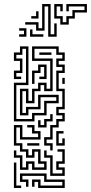

<svg xmlns="http://www.w3.org/2000/svg" viewBox="-20 -926 451 952"><path d="M229 -180V-204H199V-246H229V-306H259V-336H289V-354H259V-396H289V-474H259V-576H289V-594H259V-636H289V-654H259V-684H151V-636H241V-474H199V-504H181V-474H151V-414H109V-474H91V-366H109V-396H169V-456H271V-414H211V-354H151V-324H49V-516H109V-684H91V-654H61V-636H91V-564H61V-546H85V-534H49V-576H79V-624H49V-666H79V-696H121V-504H61V-336H139V-366H199V-426H259V-444H181V-384H121V-354H79V-486H121V-426H139V-486H169V-516H211V-486H229V-624H139V-696H271V-666H301V-624H271V-606H301V-564H271V-486H301V-384H271V-366H301V-324H271V-294H241V-234H211V-216H241V-180ZM175 -654V-666H235V-654ZM139 -510V-576H169V-606H211V-534H175V-546H199V-594H181V-564H151V-510ZM289 -510V-540H301V-510ZM169 -294V-330H181V-306H199V-336H229V-360H241V-324H211V-294ZM79 -84V-144H49V-180H61V-156H91V-96H109V-126H151V-96H199V-114H169V-174H151V-144H109V-174H79V-204H49V-306H91V-246H169V-264H139V-294H115V-306H151V-276H181V-234H79V-294H61V-216H91V-186H121V-156H139V-186H181V-126H211V-84H139V-114H121V-84ZM259 -204V-276H295V-264H271V-216H289V-240H301V-204ZM115 -204V-216H175V-204ZM229 -54V-144H199V-180H211V-156H241V-66H289V-84H259V-126H289V-174H265V-186H301V-114H271V-96H301V-54ZM49 6V-120H61V-6H85V6ZM169 6V-24H151V0H139V-36H181V-6H289V-24H199V-54H91V-36H121V0H109V-24H79V-66H211V-36H301V6ZM219 -744V-894H201V-774H159V-804H105V-816H171V-786H189V-906H231V-756H249V-810H261V-744ZM279 -804V-834H249V-906H291V-870H279V-894H261V-846H291V-816H309V-846H339V-876H399V-894H321V-870H309V-906H411V-864H351V-834H321V-804ZM135 -834V-846H159V-870H171V-834ZM75 -744V-756H99V-774H75V-786H111V-744ZM129 -744V-780H141V-756H195V-744Z"/></svg>

Font: Rubik Maze
Style: Regular
Weight: 400
Designer: Hubert and Fischer, NaN
Foundry: Hubert and Fischer, NaN
Version: Version 2.200